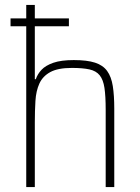

<svg xmlns="http://www.w3.org/2000/svg" viewBox="-20 -763 571 783"><path d="M23 -656V-688H261V-656ZM87 0V-743H122V-440H126Q133 -461 149.5 -478.5Q166 -496 197.5 -507Q229 -518 281 -518Q335 -518 367.5 -507.5Q400 -497 417 -473.5Q434 -450 440 -412Q446 -374 446 -320V0H411V-315Q411 -371 406 -404.5Q401 -438 386.5 -456Q372 -474 344.5 -480Q317 -486 273 -486Q216 -486 185 -469Q154 -452 140.5 -422Q127 -392 124.5 -351.5Q122 -311 122 -264V0Z"/></svg>

Font: Saira SemiCondensed Thin
Style: Regular
Weight: 250
Width: 4
Designer: Hector Gatti with collaboration of the Omnibus-Type team
Foundry: Omnibus-Type
Version: Version 1.101